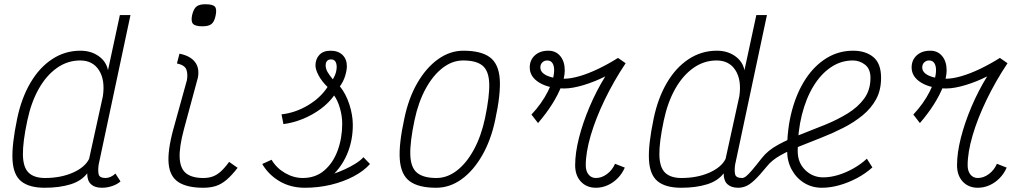

<svg xmlns="http://www.w3.org/2000/svg" viewBox="-20 -871 4840 905"><path d="M478 -32Q489 -32 501.5 -37.5Q514 -43 524 -53L548 -16Q534 -3 510 5.5Q486 14 460 14Q427 14 409 -2.5Q391 -19 391 -54Q364 -18 312 -2Q260 14 191 14Q118 14 80.5 -16Q43 -46 39 -117Q35 -188 61 -312Q81 -408 123 -480Q165 -552 225.5 -592Q286 -632 359 -632Q409 -632 445 -606.5Q481 -581 489 -540L545 -800H595L445 -95Q441 -67 445 -49.5Q449 -32 478 -32ZM192 -32Q266 -32 323 -57Q380 -82 400 -122L465 -418Q476 -494 446.5 -540Q417 -586 358 -586Q298 -586 248 -550.5Q198 -515 162.5 -452Q127 -389 109 -304Q87 -201 88 -141.5Q89 -82 115 -57Q141 -32 192 -32Z M938 14Q863 14 822 -12Q781 -38 775 -98.5Q769 -159 797 -262L861 -493Q866 -522 858.5 -543Q851 -564 814 -572L826 -618Q876 -608 898.5 -579.5Q921 -551 913 -506L847 -262Q824 -176 827 -125.5Q830 -75 858 -53.5Q886 -32 938 -32Q963 -32 982.5 -39Q1002 -46 1020.5 -62.5Q1039 -79 1060 -108L1100 -80Q1073 -45 1048.5 -24Q1024 -3 998 5.5Q972 14 938 14ZM934 -747Q900 -747 889.5 -759Q879 -771 886 -802Q893 -830 906.5 -840.5Q920 -851 948 -851Q983 -851 993 -839.5Q1003 -828 996 -796Q990 -768 976.5 -757.5Q963 -747 934 -747Z M1417 14Q1350 14 1298 -16.5Q1246 -47 1216 -98L1260 -118Q1283 -79 1323.5 -55.5Q1364 -32 1407 -32Q1467 -32 1508.5 -67.5Q1550 -103 1571.5 -161.5Q1593 -220 1593 -288Q1593 -324 1582.5 -360.5Q1572 -397 1555 -421Q1530 -386 1491.5 -357.5Q1453 -329 1407.5 -310.5Q1362 -292 1316 -286L1307 -332Q1371 -339 1430.5 -374Q1490 -409 1524 -461Q1497 -487 1482 -515Q1467 -543 1467 -562Q1467 -593 1485.5 -612.5Q1504 -632 1538 -632Q1574 -632 1594.5 -612Q1615 -592 1615 -559Q1615 -540 1607 -513.5Q1599 -487 1582 -464Q1610 -430 1626.5 -379.5Q1643 -329 1643 -282Q1643 -214 1620.5 -155.5Q1598 -97 1556 -53Q1579 -61 1605.5 -73Q1632 -85 1656 -100Q1680 -115 1693 -130L1724 -98Q1695 -65 1646.5 -39.5Q1598 -14 1539 0Q1480 14 1417 14ZM1549 -497Q1560 -516 1563.5 -530Q1567 -544 1567 -555Q1567 -572 1560.5 -581.5Q1554 -591 1540 -591Q1528 -591 1521.5 -583.5Q1515 -576 1515 -563Q1515 -547 1524 -531.5Q1533 -516 1549 -497Z M2036 14Q1953 14 1911.5 -16.5Q1870 -47 1864.5 -118.5Q1859 -190 1886 -313Q1906 -409 1947.5 -480.5Q1989 -552 2045 -592Q2101 -632 2164 -632Q2247 -632 2288.5 -601.5Q2330 -571 2335.5 -500Q2341 -429 2314 -305Q2294 -210 2252.5 -138Q2211 -66 2155.5 -26Q2100 14 2036 14ZM2037 -32Q2088 -32 2133.5 -67Q2179 -102 2213.5 -165.5Q2248 -229 2266 -313Q2288 -418 2286 -477.5Q2284 -537 2254.5 -561.5Q2225 -586 2163 -586Q2112 -586 2066.5 -551Q2021 -516 1986.5 -453Q1952 -390 1934 -305Q1912 -201 1914 -141Q1916 -81 1946 -56.5Q1976 -32 2037 -32Z M2516 -291 2485 -331Q2533 -382 2562.5 -440Q2592 -498 2592 -541Q2592 -561 2584 -573.5Q2576 -586 2559 -586Q2546 -586 2536.5 -577Q2527 -568 2527 -553Q2527 -529 2558 -514.5Q2589 -500 2640 -500Q2670 -500 2711.5 -512Q2753 -524 2800 -546.5Q2847 -569 2893 -598L2929 -573Q2873 -489 2830.5 -401Q2788 -313 2764.5 -233Q2741 -153 2741 -92Q2741 -65 2754 -48.5Q2767 -32 2789 -32Q2816 -32 2841 -50.5Q2866 -69 2879 -99L2925 -81Q2913 -53 2892 -31.5Q2871 -10 2844.5 2Q2818 14 2789 14Q2745 14 2718 -15Q2691 -44 2691 -92Q2691 -150 2709 -221Q2727 -292 2759 -367.5Q2791 -443 2833 -511Q2784 -486 2731 -470Q2678 -454 2640 -454Q2567 -454 2522 -481.5Q2477 -509 2477 -553Q2477 -588 2501 -610Q2525 -632 2565 -632Q2600 -632 2621 -606.5Q2642 -581 2642 -539Q2642 -508 2626.5 -466.5Q2611 -425 2582.5 -380Q2554 -335 2516 -291Z M3191 14Q3118 14 3080.5 -16Q3043 -46 3039 -117Q3035 -188 3061 -312Q3081 -408 3123 -480Q3165 -552 3225.5 -592Q3286 -632 3359 -632Q3409 -632 3445 -606.5Q3481 -581 3489 -540L3545 -800H3595L3445 -95Q3441 -67 3445 -49.5Q3449 -32 3478 -32Q3486 -32 3496.5 -40Q3507 -48 3524.5 -68.5Q3542 -89 3571 -126Q3599 -162 3646.5 -188Q3694 -214 3752 -236.5Q3810 -259 3868 -282.5Q3926 -306 3975 -336Q4024 -366 4053.5 -406.5Q4083 -447 4083 -504Q4083 -546 4057.5 -566Q4032 -586 4000 -586Q3944 -586 3896.5 -554Q3849 -522 3814 -464.5Q3779 -407 3759.5 -329Q3740 -251 3740 -159Q3740 -104 3775.5 -69.5Q3811 -35 3860 -35Q3894 -35 3930.5 -46Q3967 -57 4002.5 -77Q4038 -97 4066 -123L4092 -82Q4060 -53 4019.5 -31.5Q3979 -10 3936.5 2Q3894 14 3854 14Q3808 14 3771 -8.5Q3734 -31 3712 -71Q3690 -111 3690 -163Q3690 -265 3713 -350.5Q3736 -436 3777.5 -499Q3819 -562 3876 -597Q3933 -632 4001 -632Q4060 -632 4096.5 -602Q4133 -572 4133 -504Q4133 -446 4109.5 -403Q4086 -360 4045.5 -327Q4005 -294 3955 -268.5Q3905 -243 3851.5 -222Q3798 -201 3748 -181Q3698 -161 3658 -138.5Q3618 -116 3595 -87Q3560 -44 3536.5 -22Q3513 0 3495 7Q3477 14 3460 14Q3427 14 3409 -2.5Q3391 -19 3391 -54Q3364 -18 3312 -2Q3260 14 3191 14ZM3192 -32Q3266 -32 3323 -57Q3380 -82 3400 -122L3465 -418Q3476 -494 3446.5 -540Q3417 -586 3358 -586Q3298 -586 3248 -550.5Q3198 -515 3162.5 -452Q3127 -389 3109 -304Q3087 -201 3088 -141.5Q3089 -82 3115 -57Q3141 -32 3192 -32Z M4316 -291 4285 -331Q4333 -382 4362.5 -440Q4392 -498 4392 -541Q4392 -561 4384 -573.5Q4376 -586 4359 -586Q4346 -586 4336.5 -577Q4327 -568 4327 -553Q4327 -529 4358 -514.5Q4389 -500 4440 -500Q4470 -500 4511.5 -512Q4553 -524 4600 -546.5Q4647 -569 4693 -598L4729 -573Q4673 -489 4630.5 -401Q4588 -313 4564.5 -233Q4541 -153 4541 -92Q4541 -65 4554 -48.5Q4567 -32 4589 -32Q4616 -32 4641 -50.5Q4666 -69 4679 -99L4725 -81Q4713 -53 4692 -31.5Q4671 -10 4644.5 2Q4618 14 4589 14Q4545 14 4518 -15Q4491 -44 4491 -92Q4491 -150 4509 -221Q4527 -292 4559 -367.5Q4591 -443 4633 -511Q4584 -486 4531 -470Q4478 -454 4440 -454Q4367 -454 4322 -481.5Q4277 -509 4277 -553Q4277 -588 4301 -610Q4325 -632 4365 -632Q4400 -632 4421 -606.5Q4442 -581 4442 -539Q4442 -508 4426.5 -466.5Q4411 -425 4382.5 -380Q4354 -335 4316 -291Z"/></svg>

Font: Victor Mono Thin
Style: Italic
Weight: 100
Italic angle: -12°
Monospace: yes
Designer: Rune Bjørnerås
Version: Version 1.561;gftools[0.9.30]